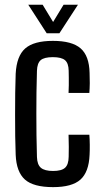

<svg xmlns="http://www.w3.org/2000/svg" viewBox="-20 -780 438 808"><path d="M268.5 -389Q269.5 -404 269.5 -420.8Q269.5 -437.5 269.5 -453.5Q269.5 -469.5 269 -482.5Q268.5 -514 253.5 -526.8Q238.5 -539.5 202.5 -539.5Q166 -539.5 151.2 -526.8Q136.5 -514 135.5 -482Q134 -435.5 133.5 -391Q133 -346.5 133 -302Q133 -257.5 133.5 -212.2Q134 -167 135.5 -119.5Q136.5 -87 152.2 -73.8Q168 -60.5 203.5 -60.5Q239 -60.5 253.8 -74Q268.5 -87.5 269 -120Q269.5 -140.5 269.5 -162Q269.5 -183.5 268.5 -213H356Q357.5 -196.5 357.8 -171.2Q358 -146 357 -128.5Q354 -56 318.5 -24.2Q283 7.5 203.5 7.5Q120.5 7.5 84.8 -24.5Q49 -56.5 46 -128.5Q44.5 -163 44 -206.8Q43.5 -250.5 43.5 -297.8Q43.5 -345 44 -389.5Q44.5 -434 46 -470Q50 -544.5 86.2 -576.2Q122.5 -608 202.5 -608Q283 -608 319.2 -576.5Q355.5 -545 357 -473Q358 -453.5 357.8 -430Q357.5 -406.5 356 -389ZM176.5 -640 99 -760H159.5L203.5 -687.5L247.5 -760H308L230 -640Z"/></svg>

Font: Big Shoulders Text Thin Medium
Style: Regular
Weight: 500
Version: Version 2.002